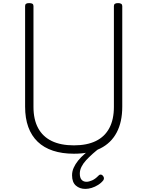

<svg xmlns="http://www.w3.org/2000/svg" viewBox="-20 -973 951 1239"><path d="M457 19Q381 19 322 -0.5Q263 -20 223 -58.5Q183 -97 162.5 -153.5Q142 -210 142 -285V-934Q142 -944 148 -948.5Q154 -953 168 -953Q183 -953 189.5 -948.5Q196 -944 196 -934V-283Q196 -202 226 -146.5Q256 -91 314 -63Q372 -35 457 -35Q541 -35 598.5 -63Q656 -91 685.5 -146.5Q715 -202 715 -283V-934Q715 -944 721.5 -948.5Q728 -953 742 -953Q769 -953 769 -934V-285Q769 -186 733 -118Q697 -50 628 -15.5Q559 19 457 19ZM531 246Q494 246 469.5 224.5Q445 203 445 158Q445 133 455.5 109.5Q466 86 484 63.5Q502 41 527 19.5Q552 -2 583 -24H624V-18Q601 -1 578 19.5Q555 40 536 60.5Q517 81 506 103Q495 125 495 147Q495 174 506.5 187Q518 200 538 200Q554 200 574.5 191Q595 182 615 161Q621 154 628 153.5Q635 153 641 158Q649 166 650.5 174Q652 182 647 190Q634 207 613.5 220Q593 233 571.5 239.5Q550 246 531 246Z"/></svg>

Font: Playwrite US Modern ExtraLight
Style: Regular
Weight: 250
Designer: Veronika Burian, José Scaglione
Foundry: TypeTogether
Version: Version 1.003